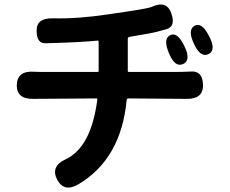

<svg xmlns="http://www.w3.org/2000/svg" viewBox="-20 -787 1040 870"><path d="M337 47Q271 87 239 27Q208 -33 277 -65Q393 -119 421 -336Q422 -341 417 -341L130 -339Q55 -338 56 -402Q58 -467 134 -462Q146 -461 182 -461H422Q427 -461 427 -466V-598Q427 -603 422 -603Q343 -595 187 -591Q146 -589 146 -648Q145 -706 221 -704Q331 -701 470 -722Q647 -747 665 -755Q735 -788 756 -727Q778 -666 732 -654Q727 -653 691 -643Q669 -637 567 -620Q559 -619 559 -611V-466Q559 -461 564 -461H775Q811 -461 847 -463Q898 -466 900 -402Q901 -338 826 -339L562 -341Q555 -341 554 -334Q529 -68 337 47ZM810 -497Q773 -480 746 -545Q718 -610 750 -627Q783 -645 815 -579Q847 -514 810 -497ZM925 -542Q889 -524 859 -588Q829 -651 861 -670Q894 -689 927 -624Q961 -560 925 -542Z"/></svg>

Font: Resource Han Rounded KR
Style: Bold
Weight: 700
Designer: Cyano Hao (round all glyphs); Ryoko NISHIZUKA 西塚涼子 (kana, bopomofo & ideographs); Paul D. Hunt (Latin, Greek & Cyrillic)
Foundry: Cyano Hao
Version: 0.990